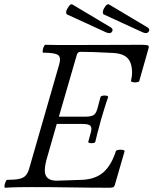

<svg xmlns="http://www.w3.org/2000/svg" viewBox="-20 -877 720 900"><path d="M4 3Q0 3 1 -6Q2 -15 6 -24.5Q10 -34 14 -34Q50 -34 70.5 -38.5Q91 -43 101.5 -55.5Q112 -68 118 -91L258 -577Q267 -609 251.5 -619.5Q236 -630 183 -630Q179 -630 180 -639.5Q181 -649 185 -658Q189 -667 193 -667Q225 -666 256.5 -666Q288 -666 319 -666Q401 -666 482.5 -666.5Q564 -667 643 -667Q666 -667 672.5 -664.5Q679 -662 677 -653L633 -498Q632 -493 621.5 -491.5Q611 -490 602 -492Q593 -494 594 -498Q596 -507 597.5 -516.5Q599 -526 599 -536Q599 -583 577.5 -605Q556 -627 506 -629Q454 -632 417 -633Q380 -634 358 -634Q351 -634 347 -631Q343 -628 341 -623L256 -330H377Q404 -330 417 -336.5Q430 -343 437 -369L451 -422Q453 -427 461.5 -428.5Q470 -430 478.5 -428.5Q487 -427 487 -422Q478 -397 470 -370.5Q462 -344 454 -318Q450 -301 445 -283.5Q440 -266 435.5 -248.5Q431 -231 427 -213Q426 -208 417 -206.5Q408 -205 400.5 -206.5Q393 -208 394 -213L406 -257Q412 -279 403.5 -287.5Q395 -296 368 -296H246L203 -146Q196 -124 193 -106.5Q190 -89 190 -78Q190 -30 246 -30L363 -34Q425 -36 463 -68Q501 -100 523 -168Q525 -173 535 -174.5Q545 -176 554.5 -174.5Q564 -173 564 -168L518 -9Q516 -2 511 0.5Q506 3 493 3Q408 3 315.5 1.5Q223 0 128 0Q97 0 66.5 0.5Q36 1 4 3ZM478 -725 295 -809Q290 -812 290 -819.5Q290 -827 296 -837Q304 -851 309.5 -855Q315 -859 321 -855L497 -750Q505 -746 507 -740Q509 -734 505 -729Q502 -723 495 -722Q488 -721 478 -725ZM650 -725 467 -809Q462 -812 462 -819.5Q462 -827 467 -837Q475 -851 481 -855Q487 -859 493 -855L669 -750Q677 -746 679 -740Q681 -734 677 -729Q673 -723 666.5 -722Q660 -721 650 -725Z"/></svg>

Font: Junicode VF
Style: Italic
Weight: 400
Italic angle: -11°
Designer: Peter S. Baker
Version: Version 2.209